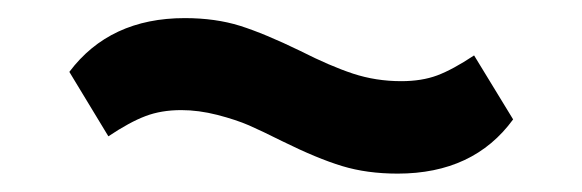

<svg xmlns="http://www.w3.org/2000/svg" viewBox="-20 -411 640 211"><path d="M417 -220.2Q383.3 -220.2 356 -228.5Q328.6 -236.8 290 -255.9Q267.6 -267.1 253.7 -273.2Q239.7 -279.3 219 -284.7Q198.2 -290 179.2 -290Q157.2 -290 139.9 -283.4Q122.6 -276.9 99.1 -261.2L56.2 -332Q100.6 -391.1 183.1 -391.1Q216.8 -391.1 243.9 -382.6Q271 -374 310.1 -355Q342.8 -338.4 367.9 -330.1Q393.1 -321.8 420.9 -321.8Q443.4 -321.8 460.4 -328.1Q477.5 -334.5 501 -350.1L543.9 -279.8Q500.5 -220.2 417 -220.2Z"/></svg>

Font: Anuphan SemiBold
Style: Bold
Weight: 600
Designer: Mike Abbink, Paul van der Laan, Pieter van Rosmalen, Mint Tantisuwanna
Foundry: Bold Monday; Cadson Demak
Version: Version 3.002;hotconv 1.0.109;makeotfexe 2.5.65596